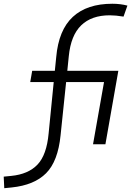

<svg xmlns="http://www.w3.org/2000/svg" viewBox="-106 -762 712 1014"><path d="M-83.5 231.9 -86.4 170.9 -46.9 167Q43.5 158.2 92 107.2Q140.6 56.2 150.9 -58.1L177.7 -328.6H53.7L64 -388.2H183.6L190.9 -460.4Q203.6 -603.5 278.6 -672.9Q353.5 -742.2 487.3 -742.2Q529.8 -742.2 566.9 -732.4L546.4 -674.3Q504.9 -681.2 473.6 -681.2Q377.4 -681.2 322.8 -628.2Q268.1 -575.2 257.3 -465.3L249.5 -388.2H519L450.7 0H385.3L443.4 -328.6H243.2L213.9 -47.4Q200.2 89.8 137.5 152.8Q74.7 215.8 -44.4 228Z"/></svg>

Font: Cascadia Mono Light
Style: Italic
Weight: 300
Italic angle: -10°
Monospace: yes
Designer: Aaron Bell
Foundry: Saja Typeworks
Version: Version 2404.023; ttfautohint (v1.8.4)